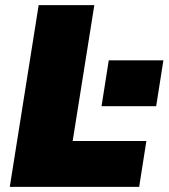

<svg xmlns="http://www.w3.org/2000/svg" viewBox="-20 -725 654 745"><path d="M18 0ZM18 0 130 -705H346L262 -178H548L520 0ZM374 -313 402 -491H614L586 -313Z"/></svg>

Font: Winston Black
Style: Italic
Weight: 900
Italic angle: -9°
Designer: Original fonts by Vernon Adams / Changes by Cristiano Sobral
Foundry: VOriginal fonts by Vernon Adams / Changes by Cristiano Sobral
Version: Version 2.503;July 17, 2020;FontCreator 13.0.0.2655 64-bit